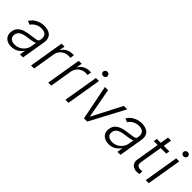

<svg xmlns="http://www.w3.org/2000/svg" viewBox="174 -1774 2831 2831"><g transform="rotate(45 1589.5 -359.0)"><path d="M188.9 12.4Q139.6 12.4 101.9 -6.9Q64.3 -26.3 46 -63Q27.7 -99.8 35.9 -152.3Q45.1 -206.3 77.2 -238.1Q109.4 -269.9 159.4 -286.2Q209.5 -302.6 272.4 -310Q342 -318.5 380.1 -325.6Q418.3 -332.7 423.7 -363.3L425.8 -376.1Q435 -431.8 408.7 -464Q382.5 -496.1 320.7 -496.1Q261.7 -496.1 218.6 -470Q175.4 -443.9 154.5 -409.1L98.4 -430.8Q123.9 -475.5 161.2 -502.3Q198.5 -529.1 241.1 -541Q283.7 -552.9 325.3 -552.9Q356.5 -552.9 389 -544.7Q421.5 -536.6 447.3 -516.5Q473 -496.4 485.3 -460.9Q497.5 -425.4 488.3 -370.4L426.5 0H363.3L377.8 -86.3H373.9Q351.2 -50.1 304.2 -18.8Q257.1 12.4 188.9 12.4ZM204.9 -45.5Q255.3 -45.5 296.3 -67.6Q337.4 -89.8 364 -127.1Q390.6 -164.4 397.7 -209.2L410.9 -288Q400.2 -279.1 373.6 -272.5Q346.9 -266 316.6 -261.7Q286.2 -257.5 263.8 -254.6Q193.2 -246.1 150.4 -222.7Q107.6 -199.2 99.4 -149.5Q91.3 -100.1 121.3 -72.8Q151.3 -45.5 204.9 -45.5Z M594.5 0 685.4 -545.5H746.8L732.6 -461.6H737.2Q760.3 -502.8 805.4 -528.2Q850.5 -553.6 902 -553.6Q910.2 -553.6 919.6 -553.4Q929 -553.3 935.4 -552.6L924.4 -488.3Q920.1 -489 909.6 -490.4Q899.1 -491.8 886.4 -491.8Q843.8 -491.8 807.5 -473.9Q771.3 -456 747.2 -424.4Q723 -392.8 715.9 -352.3L657.7 0Z M952.1 0 1043 -545.5H1104.4L1090.2 -461.6H1094.8Q1117.9 -502.8 1163 -528.2Q1208.1 -553.6 1259.6 -553.6Q1267.8 -553.6 1277.2 -553.4Q1286.6 -553.3 1293 -552.6L1282 -488.3Q1277.7 -489 1267.2 -490.4Q1256.7 -491.8 1244 -491.8Q1201.3 -491.8 1165.1 -473.9Q1128.9 -456 1104.8 -424.4Q1080.6 -392.8 1073.5 -352.3L1015.3 0Z M1310.4 0 1401.3 -545.5H1464.8L1373.9 0ZM1456 -640.3Q1436.1 -640.3 1422.4 -653.9Q1408.7 -667.6 1409.1 -686.8Q1409.8 -704.9 1423.8 -718Q1437.9 -731.2 1457 -731.2Q1476.9 -731.2 1490.8 -717.5Q1504.6 -703.8 1503.9 -684.7Q1503.6 -666.5 1489.3 -653.4Q1475.1 -640.3 1456 -640.3Z M2054.7 -545.5 1764.6 0H1697.1L1588.8 -545.5H1654.5L1739.7 -83.5H1744.3L1983.3 -545.5Z M2220.9 12.4Q2171.5 12.4 2133.9 -6.9Q2096.2 -26.3 2077.9 -63Q2059.7 -99.8 2067.8 -152.3Q2077.1 -206.3 2109.2 -238.1Q2141.3 -269.9 2191.4 -286.2Q2241.5 -302.6 2304.3 -310Q2373.9 -318.5 2412.1 -325.6Q2450.3 -332.7 2455.6 -363.3L2457.7 -376.1Q2467 -431.8 2440.7 -464Q2414.4 -496.1 2352.6 -496.1Q2293.7 -496.1 2250.5 -470Q2207.4 -443.9 2186.4 -409.1L2130.3 -430.8Q2155.9 -475.5 2193.2 -502.3Q2230.5 -529.1 2273.1 -541Q2315.7 -552.9 2357.2 -552.9Q2388.5 -552.9 2421 -544.7Q2453.5 -536.6 2479.2 -516.5Q2505 -496.4 2517.2 -460.9Q2529.5 -425.4 2520.2 -370.4L2458.5 0H2395.2L2409.8 -86.3H2405.9Q2383.2 -50.1 2336.1 -18.8Q2289.1 12.4 2220.9 12.4ZM2236.9 -45.5Q2287.3 -45.5 2328.3 -67.6Q2369.3 -89.8 2396 -127.1Q2422.6 -164.4 2429.7 -209.2L2442.8 -288Q2432.2 -279.1 2405.5 -272.5Q2378.9 -266 2348.5 -261.7Q2318.2 -257.5 2295.8 -254.6Q2225.1 -246.1 2182.4 -222.7Q2139.6 -199.2 2131.4 -149.5Q2123.2 -100.1 2153.2 -72.8Q2183.2 -45.5 2236.9 -45.5Z M2932.2 -545.5 2923.3 -490.4H2807.2L2749.3 -142.4Q2740.8 -90.9 2763 -72.3Q2785.2 -53.6 2817.5 -53.6Q2829.9 -53.6 2839 -55.4Q2848 -57.2 2855.1 -58.6L2859.7 -1.4Q2849.4 2.1 2835.2 5.1Q2821 8.2 2801.1 8.2Q2766.3 8.2 2736.9 -7.1Q2707.4 -22.4 2692.1 -52.6Q2676.8 -82.7 2683.9 -127.5L2744 -490.4H2662.6L2671.9 -545.5H2752.8L2774.5 -676.1H2838.1L2816.4 -545.5Z M2985.4 0 3076.3 -545.5H3139.9L3049 0ZM3131 -640.3Q3111.2 -640.3 3097.5 -653.9Q3083.8 -667.6 3084.2 -686.8Q3084.9 -704.9 3098.9 -718Q3112.9 -731.2 3132.1 -731.2Q3152 -731.2 3165.8 -717.5Q3179.7 -703.8 3179 -684.7Q3178.6 -666.5 3164.4 -653.4Q3150.2 -640.3 3131 -640.3Z"/></g></svg>

Font: Inter Light  BETA
Style: Italic
Weight: 300
Italic angle: 9.39999°
Designer: Rasmus Andersson
Foundry: rsms
Version: Version 3.011;git-f93a4a705